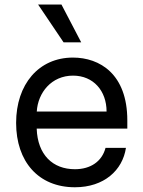

<svg xmlns="http://www.w3.org/2000/svg" viewBox="-20 -803 624 835"><path d="M305.8 11.4C432.5 11.4 513.1 -62.5 527.7 -159.8H438.9C423.7 -101.6 374.6 -67.1 305.8 -67.1C209.5 -67.1 143.5 -129.6 139.6 -243.6H533.7V-279.5C533.7 -481.2 413.7 -552.6 297.2 -552.6C148.4 -552.6 50.1 -436.4 50.1 -268.5C50.1 -100.5 147 11.4 305.8 11.4ZM139.9 -317.8C144.9 -400.6 204.2 -474.1 297.6 -474.1C386.4 -474.1 443.5 -407.7 443.5 -317.8ZM145.6 -783.4 256.4 -619H333.1L247.2 -783.4Z"/></svg>

Font: Margiela Sans Text
Style: Regular
Weight: 400
Designer: Stefan Endress, Andreas Faust
Version: Version 1.100;FEAKit 1.0